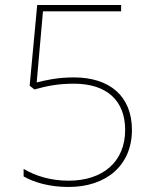

<svg xmlns="http://www.w3.org/2000/svg" viewBox="-20 -734 610 764"><path d="M274 -426C206 -426 159 -414 126 -406L151 -689H462V-714H128L98 -393L117 -378C166 -392 212 -401 274 -401C408 -401 478 -331 478 -217C478 -90 389 -15 253 -15C180 -15 119 -35 74 -62V-32C116 -8 177 10 253 10C403 10 505 -76 505 -217C505 -351 417 -426 274 -426Z"/></svg>

Font: Noto Sans Syriac Eastern Thin
Style: Regular
Weight: 100
Designer: Patrick Giasson and the Monotype Design Team
Foundry: Monotype Imaging Inc.
Version: Version 3.001